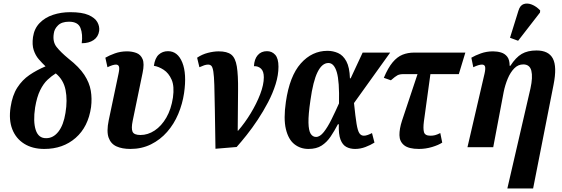

<svg xmlns="http://www.w3.org/2000/svg" viewBox="-20 -834 3183 1088"><path d="M231 10Q164 10 117 -19.5Q70 -49 49.5 -102Q29 -155 40 -227Q50 -294 78 -337.5Q106 -381 147 -409Q188 -437 238 -458Q218 -477 199.5 -498.5Q181 -520 171 -550Q161 -580 167 -624Q174 -672 204.5 -703.5Q235 -735 280.5 -750Q326 -765 378 -765Q445 -765 481.5 -749Q518 -733 531.5 -709Q545 -685 542 -659Q537 -625 510.5 -607Q484 -589 443 -589Q450 -640 436 -675.5Q422 -711 371 -711Q330 -711 309 -690.5Q288 -670 285 -645Q277 -598 300.5 -568Q324 -538 369 -501Q429 -454 458 -409.5Q487 -365 494.5 -320Q502 -275 496 -227Q480 -115 408.5 -52.5Q337 10 231 10ZM242 -51Q282 -51 311 -88Q340 -125 351 -194Q363 -266 351.5 -324Q340 -382 296 -418Q273 -404 249.5 -382Q226 -360 207.5 -322.5Q189 -285 179 -225Q167 -145 182.5 -97.5Q198 -50 242 -51Z M719 10Q672 10 640 -4.5Q608 -19 595.5 -54Q583 -89 596 -152L652 -418Q658 -446 654 -457Q650 -468 637 -468Q620 -468 589 -453L577 -507Q599 -520 631 -531.5Q663 -543 700 -543Q728 -543 752.5 -534Q777 -525 788 -499Q799 -473 788 -421L732 -150Q723 -107 731 -88Q739 -69 776 -69Q818 -69 856.5 -94.5Q895 -120 922.5 -167.5Q950 -215 960 -281Q969 -345 952.5 -382.5Q936 -420 907.5 -438.5Q879 -457 852 -461Q858 -505 879.5 -524.5Q901 -544 932 -544Q987 -544 1013 -480Q1039 -416 1023 -306Q1014 -245 990 -188Q966 -131 927 -86.5Q888 -42 835.5 -16Q783 10 719 10Z M1097 -507Q1125 -526 1158 -534.5Q1191 -543 1219 -543Q1267 -543 1290.5 -524.5Q1314 -506 1322 -457.5Q1330 -409 1329 -320.5Q1328 -232 1327 -93H1329Q1368 -138 1401 -192.5Q1434 -247 1454.5 -300.5Q1475 -354 1475 -396Q1475 -430 1459 -445Q1443 -460 1419 -459Q1421 -499 1440.5 -521.5Q1460 -544 1493 -544Q1521 -544 1539.5 -523.5Q1558 -503 1558 -456Q1558 -409 1542 -357.5Q1526 -306 1499 -254.5Q1472 -203 1440.5 -155.5Q1409 -108 1377.5 -68.5Q1346 -29 1321 -1L1201 9Q1199 -124 1197.5 -212Q1196 -300 1194.5 -351.5Q1193 -403 1189 -428Q1185 -453 1178 -460.5Q1171 -468 1159 -468Q1149 -468 1137 -464Q1125 -460 1110 -453Z M1728 10Q1682 10 1648 -17Q1614 -44 1600 -102.5Q1586 -161 1600 -257Q1621 -403 1684.5 -474.5Q1748 -546 1836 -546Q1867 -546 1895.5 -533.5Q1924 -521 1942.5 -487Q1961 -453 1963 -390H1967L2035 -536H2191L1986 -250Q1994 -172 2000.5 -132.5Q2007 -93 2016.5 -79Q2026 -65 2042 -65Q2052 -65 2064.5 -69.5Q2077 -74 2088 -80L2102 -26Q2080 -12 2051 -1Q2022 10 1992 10Q1964 10 1942.5 -1.5Q1921 -13 1909.5 -43Q1898 -73 1900 -130H1895Q1875 -92 1853.5 -60Q1832 -28 1802.5 -9Q1773 10 1728 10ZM1771 -58Q1793 -58 1815 -86Q1837 -114 1858.5 -157.5Q1880 -201 1901 -248Q1904 -373 1888.5 -425Q1873 -477 1841 -477Q1805 -477 1779.5 -425.5Q1754 -374 1739 -265Q1727 -184 1728 -139Q1729 -94 1740.5 -76Q1752 -58 1771 -58Z M2354 10Q2296 10 2270 -11Q2244 -32 2243.5 -68Q2243 -104 2258 -150L2346 -414H2267Q2245 -414 2232.5 -407.5Q2220 -401 2195 -379L2155 -393Q2179 -450 2205 -481Q2231 -512 2261 -524Q2291 -536 2327 -536H2617L2580 -414H2419L2382 -145Q2377 -106 2382.5 -85.5Q2388 -65 2419 -65Q2433 -65 2445 -68Q2457 -71 2475 -80L2486 -26Q2465 -12 2428.5 -1Q2392 10 2354 10Z M2855 234 2986 -333Q3000 -397 2991 -433Q2982 -469 2945 -469Q2916 -469 2894 -446.5Q2872 -424 2857 -388Q2842 -352 2834 -312L2775 0H2629L2726 -418Q2732 -446 2728.5 -457Q2725 -468 2711 -468Q2693 -468 2662 -453L2651 -507Q2673 -520 2705 -531.5Q2737 -543 2774 -543Q2798 -543 2819.5 -536.5Q2841 -530 2854.5 -512.5Q2868 -495 2868 -461H2872Q2903 -509 2936.5 -528.5Q2970 -548 3020 -548Q3089 -548 3113 -502Q3137 -456 3117 -355L3001 234ZM2916 -603 2870 -620 2918 -774Q2927 -804 2948 -811Q2969 -818 2994 -808Q3019 -798 3041 -775L3040 -763Z"/></svg>

Font: Noto Serif Condensed
Style: Bold Italic
Weight: 700
Width: 3
Italic angle: -12°
Designer: Monotype Design Team
Foundry: Monotype Imaging Inc.
Version: Version 2.014